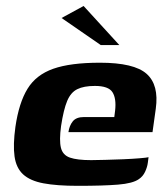

<svg xmlns="http://www.w3.org/2000/svg" viewBox="-20 -609 554 635"><path d="M237.5 5.6Q167.9 5.6 123.8 -2.7Q79.7 -11 56.5 -32.3Q33.4 -53.6 28.1 -91.7Q22.7 -129.7 31 -189.7Q42.7 -269.5 71.1 -315.5Q99.4 -361.6 156.2 -381.6Q213 -401.6 310.4 -401.6Q423.6 -401.6 464.9 -364.8Q506.2 -328.1 495.2 -249.3L484.4 -171.9H206.3Q209.3 -193.4 220.7 -207.7Q232.1 -221.9 257.9 -221.9H358L360.7 -243.2Q365.2 -283.3 352 -304Q338.8 -324.8 293.9 -324.8Q257.3 -324.8 235.7 -314.1Q214 -303.5 202.2 -275.2Q190.3 -246.8 182 -192.4Q175.5 -144.6 181.5 -120.3Q187.5 -96 211.4 -87.7Q235.3 -79.4 281.5 -79.4Q298.8 -79.4 327.8 -80.3Q356.8 -81.1 387.8 -82.3Q418.7 -83.6 442.1 -85.6Q465.4 -87.5 471.3 -89.1L468.9 -70.7Q467.2 -56.8 460 -41.2Q452.8 -25.5 439 -16.4Q419.2 -2.4 370.5 1.6Q321.8 5.6 237.5 5.6ZM313.2 -460 183.6 -549.5 256.5 -589.2 374.6 -460Z"/></svg>

Font: Genos Thin
Style: Italic
Weight: 100
Italic angle: -8°
Designer: Robert E. Leuschke
Foundry: Robert E. Leuschke
Version: Version 1.010